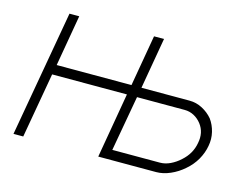

<svg xmlns="http://www.w3.org/2000/svg" viewBox="-82 -695 1073 827"><g transform="rotate(15 455.0 -281.0)"><path d="M859.5 -167.5Q854 -135.5 836.8 -105.2Q819.5 -75 792.5 -52Q765.5 -28 733.2 -14Q701 0 671 0H412.5L462.5 -290.5H129L78 0H34.5L133.5 -562.5H177L137.5 -334.5H471L510.5 -562.5H555L515.5 -334.5H730Q760.5 -334.5 787.5 -320.2Q814.5 -306 833.5 -283.5Q851 -259.5 858.2 -229.2Q865.5 -199 859.5 -167.5ZM812.5 -167.5Q822.5 -216.5 795 -252Q781 -270 761.8 -280.2Q742.5 -290.5 720 -290.5H507.5L463.5 -43.5H676Q699 -43.5 722 -54.5Q745 -65.5 764.5 -83.5Q804 -118.5 812.5 -167.5Z"/></g></svg>

Font: Russisch Sans ExtraLight
Style: Italic
Weight: 200
Width: 4
Italic angle: -10°
Designer: Michael Sharanda (font) & Cristiano Sobral (main changes)
Foundry: Michael Sharanda
Version: Version 2.00;September 8, 2020;FontCreator 13.0.0.2681 64-bi